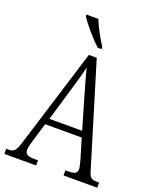

<svg xmlns="http://www.w3.org/2000/svg" viewBox="-167 -1028 914 1124"><g transform="rotate(20 289.5 -465.5)"><path d="M302 -771H325V-784C300 -822 264 -886 247 -931H173V-921C194 -886 260 -807 302 -771ZM0 0H198V-32H172C131 -32 117 -45 117 -69C117 -85 127 -118 133 -138L165 -245H393L428 -129C433 -108 442 -80 442 -67C442 -43 430 -32 390 -32H369V0H579V-32H569C532 -32 521 -39 510 -76L316 -714H267L79 -107C60 -44 50 -32 15 -32H0ZM178 -283 241 -497C257 -550 273 -604 280 -641C289 -602 305 -549 323 -485L382 -283Z"/></g></svg>

Font: Noto Serif Devanagari Condensed Light
Style: Regular
Weight: 300
Width: 3
Designer: Universal Thirst, Indian Type Foundry and the Monotype Design Team
Foundry: Monotype Imaging Inc.
Version: Version 2.004